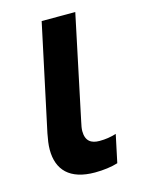

<svg xmlns="http://www.w3.org/2000/svg" viewBox="-91 -597 490 662"><g transform="rotate(-15 154.5 -266.0)"><path d="M166 10C196 10 226 6 248 -1L269 -100C249 -94 231 -91 209 -91C180 -91 160 -103 160 -139C160 -148 162 -159 165 -172L243 -542H123L42 -163C38 -142 35 -124 35 -106C35 -34 76 10 166 10Z"/></g></svg>

Font: Noto Sans SemiCondensed SemiBold
Style: Italic
Weight: 600
Width: 4
Italic angle: -12°
Designer: Monotype Design Team
Foundry: Monotype Imaging Inc.
Version: Version 2.013